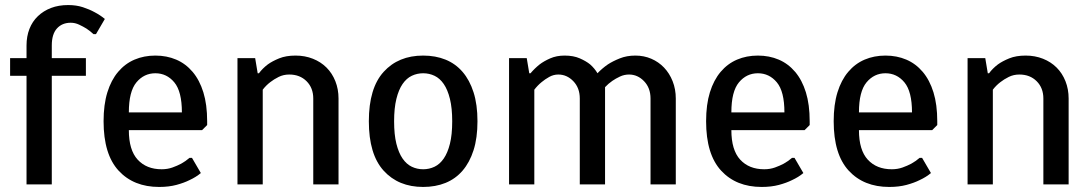

<svg xmlns="http://www.w3.org/2000/svg" viewBox="-20 -730 4320 760"><path d="M260 -640Q226 -640 205.5 -617.5Q185 -595 185 -550V-500H320V-430H185V0H85V-430H20V-500H85V-550Q85 -586 96.5 -615.5Q108 -645 130 -666Q152 -687 182 -698.5Q212 -710 250 -710Q282 -710 308 -701.5Q334 -693 354 -682Q377 -670 395 -655L360 -595H350Q337 -607 322 -617Q309 -625 293 -632.5Q277 -640 260 -640Z M595 -510Q640 -510 677.5 -494Q715 -478 742.5 -445.5Q770 -413 785 -364.5Q800 -316 800 -250V-235L780 -215H490Q490 -136 525 -98Q560 -60 620 -60Q643 -60 662.5 -67Q682 -74 697 -82Q715 -92 730 -105H740L775 -45Q756 -29 730 -17Q708 -6 678 2Q648 10 610 10Q509 10 449.5 -54.5Q390 -119 390 -250Q390 -316 405 -364.5Q420 -413 447.5 -445.5Q475 -478 512.5 -494Q550 -510 595 -510ZM595 -440Q550 -440 520 -404Q490 -368 490 -285H700Q700 -368 670 -404Q640 -440 595 -440Z M1125 -435Q1102 -435 1083 -425.5Q1064 -416 1050 -405Q1033 -392 1020 -375V0H920V-500H990L1000 -440H1005Q1019 -459 1040 -475Q1058 -488 1085 -499Q1112 -510 1150 -510Q1187 -510 1218.5 -497.5Q1250 -485 1272.5 -462.5Q1295 -440 1307.5 -408.5Q1320 -377 1320 -340V0H1220V-340Q1220 -382 1193.5 -408.5Q1167 -435 1125 -435Z M1870 -250Q1870 -184 1854.5 -135.5Q1839 -87 1811 -54.5Q1783 -22 1743.5 -6Q1704 10 1655 10Q1557 10 1498.5 -54.5Q1440 -119 1440 -250Q1440 -381 1498.5 -445.5Q1557 -510 1655 -510Q1704 -510 1743.5 -494Q1783 -478 1811 -445.5Q1839 -413 1854.5 -364.5Q1870 -316 1870 -250ZM1770 -250Q1770 -302 1761 -338.5Q1752 -375 1736.5 -397.5Q1721 -420 1700 -430Q1679 -440 1655 -440Q1631 -440 1610 -430Q1589 -420 1573.5 -397.5Q1558 -375 1549 -338.5Q1540 -302 1540 -250Q1540 -197 1549 -161Q1558 -125 1573.5 -102.5Q1589 -80 1610 -70Q1631 -60 1655 -60Q1679 -60 1700 -70Q1721 -80 1736.5 -102.5Q1752 -125 1761 -161Q1770 -197 1770 -250Z M2345 -440Q2363 -459 2386 -475Q2406 -488 2433.5 -499Q2461 -510 2495 -510Q2529 -510 2558 -497.5Q2587 -485 2608.5 -462.5Q2630 -440 2642.5 -408.5Q2655 -377 2655 -340V0H2555V-340Q2555 -382 2529.5 -408.5Q2504 -435 2470 -435Q2451 -435 2434 -427Q2417 -419 2404 -410Q2388 -399 2375 -385V0H2275V-340Q2275 -382 2249.5 -408.5Q2224 -435 2190 -435Q2171 -435 2154 -425.5Q2137 -416 2124 -405Q2108 -392 2095 -375V0H1995V-500H2065L2075 -440H2080Q2096 -459 2116 -475Q2133 -488 2158 -499Q2183 -510 2215 -510Q2250 -510 2275 -499Q2300 -488 2316 -475Q2334 -459 2345 -440Z M2980 -510Q3025 -510 3062.5 -494Q3100 -478 3127.5 -445.5Q3155 -413 3170 -364.5Q3185 -316 3185 -250V-235L3165 -215H2875Q2875 -136 2910 -98Q2945 -60 3005 -60Q3028 -60 3047.5 -67Q3067 -74 3082 -82Q3100 -92 3115 -105H3125L3160 -45Q3141 -29 3115 -17Q3093 -6 3063 2Q3033 10 2995 10Q2894 10 2834.5 -54.5Q2775 -119 2775 -250Q2775 -316 2790 -364.5Q2805 -413 2832.5 -445.5Q2860 -478 2897.5 -494Q2935 -510 2980 -510ZM2980 -440Q2935 -440 2905 -404Q2875 -368 2875 -285H3085Q3085 -368 3055 -404Q3025 -440 2980 -440Z M3485 -510Q3530 -510 3567.5 -494Q3605 -478 3632.5 -445.5Q3660 -413 3675 -364.5Q3690 -316 3690 -250V-235L3670 -215H3380Q3380 -136 3415 -98Q3450 -60 3510 -60Q3533 -60 3552.5 -67Q3572 -74 3587 -82Q3605 -92 3620 -105H3630L3665 -45Q3646 -29 3620 -17Q3598 -6 3568 2Q3538 10 3500 10Q3399 10 3339.5 -54.5Q3280 -119 3280 -250Q3280 -316 3295 -364.5Q3310 -413 3337.5 -445.5Q3365 -478 3402.5 -494Q3440 -510 3485 -510ZM3485 -440Q3440 -440 3410 -404Q3380 -368 3380 -285H3590Q3590 -368 3560 -404Q3530 -440 3485 -440Z M4015 -435Q3992 -435 3973 -425.5Q3954 -416 3940 -405Q3923 -392 3910 -375V0H3810V-500H3880L3890 -440H3895Q3909 -459 3930 -475Q3948 -488 3975 -499Q4002 -510 4040 -510Q4077 -510 4108.5 -497.5Q4140 -485 4162.5 -462.5Q4185 -440 4197.5 -408.5Q4210 -377 4210 -340V0H4110V-340Q4110 -382 4083.5 -408.5Q4057 -435 4015 -435Z"/></svg>

Font: Scada
Style: Regular
Weight: 400
Designer: Jovanny Lemonad
Foundry: Jovanny Lemonad
Version: Version 3.005; ttfautohint (v0.91) -l 8 -r 50 -G 200 -x 0 -w